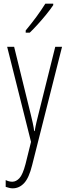

<svg xmlns="http://www.w3.org/2000/svg" viewBox="-20 -784 367 1046"><path d="M19 -529H57L148 -159Q155 -130 158.5 -114Q162 -98 163.5 -88.5Q165 -79 166 -70H169Q174 -99 179 -119.5Q184 -140 189 -160L281 -529H318L155 116Q138 185 111.5 213.5Q85 242 49 242Q39 242 30 239.5Q21 237 11 234V197Q29 206 47 206Q68 206 86 186.5Q104 167 119 110L149 -11ZM270 -756Q254 -732 231.5 -704.5Q209 -677 185 -650.5Q161 -624 142 -606H120V-618Q153 -658 178 -692Q203 -726 227 -764H270Z"/></svg>

Font: Noto Sans Gujarati UI ExtraCondensed ExtraLight
Style: Regular
Weight: 200
Width: 2
Designer: Jelle Bosma - Monotype Design Team, Universal Thirst
Foundry: Monotype Imaging Inc.
Version: Version 2.106; ttfautohint (v1.8.4.7-5d5b)